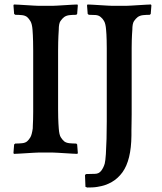

<svg xmlns="http://www.w3.org/2000/svg" viewBox="-20 -680 724 856"><path d="M327 -656 324 -618 320 -614Q304 -614 290 -612.5Q276 -611 266 -604Q257 -597 249.5 -586Q242 -575 242 -547Q241 -533 240.5 -521Q240 -509 239.5 -493Q239 -477 239 -454Q239 -431 239 -395V-251Q239 -215 239 -192.5Q239 -170 239.5 -155Q240 -140 240.5 -129.5Q241 -119 242 -107Q244 -79 251 -68Q258 -57 266 -50Q275 -43 289.5 -41.5Q304 -40 320 -40L324 -36L327 2L325 6Q318 6 302 5Q286 4 269 3Q252 2 236 1Q220 0 213 0H154Q147 0 131 1Q115 2 98 3Q81 4 65 5Q49 6 42 6L40 2L43 -36L48 -40Q64 -40 78.5 -41.5Q93 -43 101 -50Q109 -57 115.5 -68Q122 -79 126 -107Q126 -114 126.5 -123.5Q127 -133 127.5 -147Q128 -161 128 -181Q128 -201 128 -231V-394Q128 -429 128 -453Q128 -477 127.5 -494Q127 -511 126.5 -523Q126 -535 125 -547Q123 -573 116 -585Q109 -597 101 -604Q92 -611 78 -612.5Q64 -614 48 -614L43 -618L40 -656L42 -660Q49 -660 65 -659Q81 -658 98 -657Q115 -656 131 -655Q147 -654 154 -654H213Q220 -654 236 -655Q252 -656 269 -657Q286 -658 302 -659Q318 -660 325 -660ZM655 -656 652 -618 648 -614Q632 -614 618 -612.5Q604 -611 594 -604Q585 -597 577.5 -586Q570 -575 570 -547Q569 -535 568.5 -524.5Q568 -514 567.5 -500Q567 -486 567 -466Q567 -446 567 -415V-231Q567 -195 567 -170.5Q567 -146 566.5 -129Q566 -112 566 -99.5Q566 -87 566 -76Q565 34 526 88Q487 142 415 153Q404 155 391.5 155.5Q379 156 369 156L361 153L359 101L363 96Q368 96 383 95.5Q398 95 403 95Q421 95 431.5 81Q442 67 447 49Q450 37 452 7Q454 -23 455 -61Q456 -99 456 -139Q456 -179 456 -211V-414Q456 -444 456 -465Q456 -486 455.5 -501Q455 -516 454.5 -526.5Q454 -537 453 -547Q451 -574 444 -586Q437 -598 429 -604Q420 -612 406 -613Q392 -614 376 -614L371 -618L368 -656L370 -660Q377 -660 393 -659Q409 -658 426 -657Q443 -656 459 -655Q475 -654 482 -654H541Q548 -654 564 -655Q580 -656 597 -657Q614 -658 630 -659Q646 -660 653 -660Z"/></svg>

Font: QuattrocentoBold
Style: Bold
Weight: 700
Designer: Pablo Impallari
Foundry: Pablo Impallari, Igino Marini, Branda Gallo
Version: Version 2.000